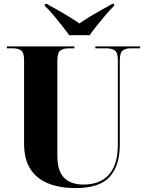

<svg xmlns="http://www.w3.org/2000/svg" viewBox="-20 -951 751 981"><path d="M366 10Q288 10 228.5 -13Q169 -36 136 -86Q103 -136 103 -218V-644Q103 -684 86.5 -694Q70 -704 47 -704H15V-714H360V-704H329Q305 -704 289 -693.5Q273 -683 273 -640V-157Q273 -76 308 -42Q343 -8 406 -8Q492 -8 537 -59.5Q582 -111 582 -209V-644Q582 -683 566.5 -693.5Q551 -704 526 -704H467V-714H696V-704H645Q623 -704 607.5 -693.5Q592 -683 592 -640V-212Q592 -104 540 -47Q488 10 366 10ZM334 -771Q317 -794 295.5 -821.5Q274 -849 251.5 -875.5Q229 -902 209 -921V-931H219Q242 -918 272.5 -901Q303 -884 333 -865.5Q363 -847 386 -831Q408 -847 438.5 -865.5Q469 -884 499.5 -901Q530 -918 553 -931H563V-921Q543 -902 520.5 -875.5Q498 -849 476 -821.5Q454 -794 438 -771Z"/></svg>

Font: Noto Serif Display SemiCondensed ExtraBold
Style: Regular
Weight: 800
Width: 4
Designer: Monotype Design Team
Foundry: Monotype Imaging Inc.
Version: Version 2.009